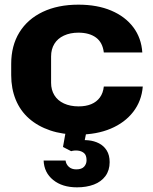

<svg xmlns="http://www.w3.org/2000/svg" viewBox="-20 -567 654 823"><path d="M315 10Q248 10 195 -8Q142 -26 104.5 -59Q67 -92 47.5 -139.5Q28 -187 28 -245V-293Q28 -371 63 -428Q98 -485 163 -516Q228 -547 316 -547Q397 -547 457 -521.5Q517 -496 551.5 -450Q586 -404 590 -342H425Q420 -385 391.5 -406Q363 -427 316 -427Q281 -427 254 -414.5Q227 -402 213 -379Q199 -356 199 -325V-212Q199 -182 213 -159Q227 -136 254 -123.5Q281 -111 317 -111Q348 -111 371 -120.5Q394 -130 408 -149Q422 -168 425 -196H592Q587 -134 551 -87.5Q515 -41 454.5 -15.5Q394 10 315 10ZM310 236Q247 236 208 204.5Q169 173 167 121H261Q263 137 275 148Q287 159 307 159Q330 159 340.5 147.5Q351 136 351 120Q351 98 340 89Q329 80 313.5 78.5Q298 77 285 81L250 63L263 -10H352L341 45L311 36Q335 32 359.5 34.5Q384 37 404.5 47.5Q425 58 437.5 78Q450 98 450 128Q450 163 432 187.5Q414 212 382.5 224Q351 236 310 236Z"/></svg>

Font: Hubot Sans
Style: Bold
Weight: 700
Designer: Deni Anggara
Foundry: GitHub, Inc., Subsidiary of Microsoft Corporation
Version: Version 2.000